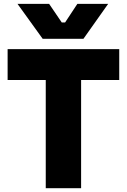

<svg xmlns="http://www.w3.org/2000/svg" viewBox="-20 -988 666 1008"><path d="M418 -784.2H204.1L71.8 -967.8H237.8L304.2 -870.1H321.8L386.2 -967.8H547.9ZM405.8 0H220.2V-567.9H20V-730H606V-567.9H405.8Z"/></svg>

Font: Sora ExtraBold
Style: Regular
Weight: 800
Designer: Jonathan Barnbrook, Julián Moncada
Foundry: Barnbrook Fonts
Version: Version 2.000